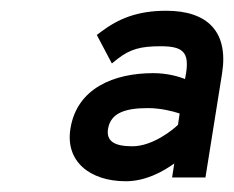

<svg xmlns="http://www.w3.org/2000/svg" viewBox="-20 -799 435 357"><path d="M111 -560C101 -499 147 -462 214 -462C251 -462 283 -480 304 -495L300 -469H362L393 -663C405 -740 366 -779 289 -779C235 -779 200 -764 168 -740L160 -734L188 -681L198 -689C222 -708 242 -713 279 -713C320 -713 332 -702 326 -663L324 -652C312 -657 290 -663 265 -663C192 -663 123 -635 111 -560ZM181 -560C186 -589 213 -598 255 -598C279 -598 302 -592 314 -588L311 -567C302 -558 264 -527 226 -527C192 -527 177 -537 181 -560Z"/></svg>

Font: Charger Pro
Style: ExBdNarObl
Weight: 400
Designer: Jasper
Foundry: Cannot Into Space Fonts
Version: Version 1.09